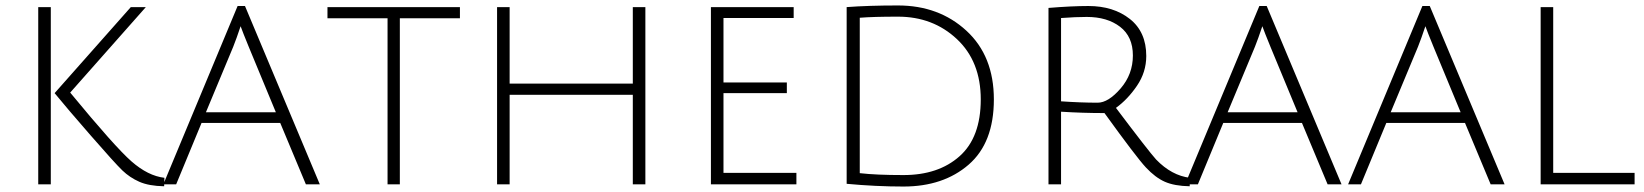

<svg xmlns="http://www.w3.org/2000/svg" viewBox="-20 -675 6021 703"><path d="M514 -649 237 -336Q401 -137 461.5 -84Q522 -31 582 -24L581 7Q525 6 490 -9.5Q455 -25 428 -51Q401 -77 312.5 -178.5Q224 -280 180 -334L459 -649ZM166 -649V0H120V-649Z M718 -225 625 0H578L850 -653H877L1151 0H1100L1006 -225ZM861 -579Q846 -534 834 -504L734 -264H990L891 -503Q868 -559 861 -579Z M1399 -608H1179V-649H1664V-608H1444V0H1399Z M2297 0V-328H1846V0H1800V-649H1846V-369H2297V-649H2343V0Z M2583 0V-649H2886V-609H2629V-373H2861V-334H2629V-42H2896V0Z M3288 -34Q3416 -34 3493.5 -103Q3571 -172 3571 -311Q3571 -450 3483.5 -532Q3396 -614 3268 -614Q3177 -614 3128 -610V-41Q3188 -34 3288 -34ZM3268 -655Q3418 -655 3518.5 -562.5Q3619 -470 3619 -311Q3619 -152 3526.5 -72Q3434 8 3288 8Q3187 8 3080 -2V-649Q3160 -655 3268 -655Z M3819 0V-646Q3905 -653 3965 -653Q4057 -653 4117 -605.5Q4177 -558 4177 -470Q4177 -411 4143 -361Q4109 -311 4066 -280Q4185 -122 4213 -91Q4270 -32 4337 -24L4336 7Q4280 6 4245 -9.5Q4210 -25 4175.5 -62Q4141 -99 4024 -261Q3943 -261 3865 -266V0ZM3999 -299Q4038 -299 4083 -351Q4128 -403 4128 -472Q4128 -541 4081 -577Q4034 -613 3959 -613Q3919 -613 3865 -609V-304Q3937 -299 3999 -299Z M4459 -225 4366 0H4319L4591 -653H4618L4892 0H4841L4747 -225ZM4602 -579Q4587 -534 4575 -504L4475 -264H4731L4632 -503Q4609 -559 4602 -579Z M5056 -225 4963 0H4916L5188 -653H5215L5489 0H5438L5344 -225ZM5199 -579Q5184 -534 5172 -504L5072 -264H5328L5229 -503Q5206 -559 5199 -579Z M5621 0V-649H5667V-42H5965V0Z"/></svg>

Font: Julius Sans One
Style: Regular
Weight: 400
Designer: Luciano Vergara
Foundry: LatinoType
Version: Version 1.001